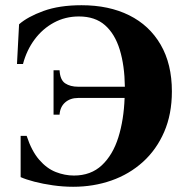

<svg xmlns="http://www.w3.org/2000/svg" viewBox="-20 -700 736 735"><path d="M292 -680Q397 -680 474.5 -641.5Q552 -603 595 -529Q638 -455 638 -350Q638 -263 608.5 -195Q579 -127 527 -80Q475 -33 406.5 -9Q338 15 260 15Q222 15 183 9.5Q144 4 111.5 -4.5Q79 -13 59 -22V-180H82Q101 -122 130 -88.5Q159 -55 193.5 -41.5Q228 -28 263 -28Q328 -28 370 -67.5Q412 -107 433 -174Q454 -241 457 -325H279Q249 -325 229.5 -308Q210 -291 208 -261H185V-431H208Q210 -394 229.5 -381Q249 -368 279 -368H458Q457 -449 438.5 -509.5Q420 -570 382 -603.5Q344 -637 282 -637Q230 -637 186.5 -613.5Q143 -590 112.5 -549Q82 -508 68 -455H45L53 -607Q86 -636 146.5 -658Q207 -680 292 -680Z"/></svg>

Font: Bona Nova
Style: Bold
Weight: 700
Designer: Mateusz Machalski
Foundry: Capitalics
Version: Version 4.001; ttfautohint (v1.8.3)